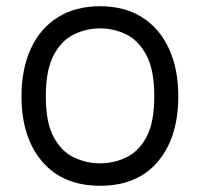

<svg xmlns="http://www.w3.org/2000/svg" viewBox="-20 -586 642 616"><path d="M301 10Q182 10 115.5 -67.5Q49 -145 49 -277Q49 -365 79 -430Q109 -495 165.5 -530.5Q222 -566 301 -566Q380 -566 436 -530.5Q492 -495 522 -430Q552 -365 552 -277Q552 -145 486.5 -67.5Q421 10 301 10ZM301 -62Q345 -62 385 -81Q425 -100 450 -146.5Q475 -193 475 -277Q475 -361 450 -408.5Q425 -456 385 -475.5Q345 -495 301 -495Q257 -495 217 -475.5Q177 -456 152 -408.5Q127 -361 127 -277Q127 -193 152 -146.5Q177 -100 217 -81Q257 -62 301 -62Z"/></svg>

Font: Zain
Style: Regular
Weight: 400
Designer: Zain,Boutros
Foundry: Mobile Telecommunications Company (Zain), 2024
Version: Version 1.51; ttfautohint (v1.8.4)